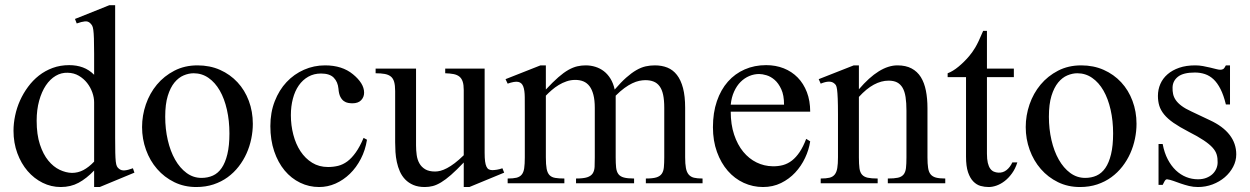

<svg xmlns="http://www.w3.org/2000/svg" viewBox="-20 -715 4878 749"><path d="M369.1 14.6H347.2V-49.8Q317.4 -18.6 286.6 -2Q255.9 14.6 216.8 14.6Q179.7 14.6 146.2 -2Q112.8 -18.6 87.6 -47.9Q62.5 -77.1 47.6 -117.4Q32.7 -157.7 32.7 -205.1Q32.7 -233.9 39.1 -264.2Q45.4 -294.4 58.1 -322.8Q70.8 -351.1 89.4 -376.2Q107.9 -401.4 131.8 -420.2Q155.8 -439 185.5 -450Q215.3 -460.9 250 -460.9Q279.3 -460.9 303.5 -451.9Q327.6 -442.9 347.2 -423.3V-506.3Q347.2 -543.5 346.4 -564.9Q345.7 -586.4 344 -598.4Q342.3 -610.4 339.4 -615.2Q336.4 -620.1 332 -624.5Q323.7 -632.8 311.3 -631.6Q298.8 -630.4 279.3 -623.5L272.5 -641.1L406.7 -694.8H429.2V-177.2Q429.2 -141.1 429.7 -119.4Q430.2 -97.7 431.6 -85Q433.1 -72.3 436 -66.4Q439 -60.5 444.3 -56.6Q453.1 -49.3 466.1 -50.3Q479 -51.3 498.5 -58.6L504.4 -41.5ZM347.2 -315.9Q347.2 -334.5 340.1 -354.5Q333 -374.5 319.8 -391.4Q306.6 -408.2 287.6 -419.4Q268.6 -430.7 244.1 -431.2Q219.2 -432.1 197.3 -419.2Q175.3 -406.2 158.9 -381.8Q142.6 -357.4 132.8 -322.3Q123 -287.1 123 -244.1Q123 -189.9 135.7 -151.4Q148.4 -112.8 168.5 -88.4Q188.5 -64 212.9 -52.5Q237.3 -41 260.7 -40.5Q284.2 -40.5 305.2 -51.5Q326.2 -62.5 347.2 -84.5Z M966.3 -231.9Q966.3 -203.1 960.2 -173.6Q954.1 -144 941.9 -116.7Q929.7 -89.4 911.1 -65.4Q892.6 -41.5 868.2 -23.7Q843.8 -5.9 813 4.4Q782.2 14.6 745.6 14.6Q698.7 14.6 659.9 -4.4Q621.1 -23.4 593 -55.7Q564.9 -87.9 549.6 -130.4Q534.2 -172.9 534.2 -219.2Q534.2 -264.6 549.1 -307.9Q564 -351.1 592 -384.8Q620.1 -418.5 660.2 -439.2Q700.2 -460 750.5 -460Q798.8 -460 838.4 -442.4Q877.9 -424.8 906.5 -394Q935.1 -363.3 950.7 -321.5Q966.3 -279.8 966.3 -231.9ZM875 -194.3Q875 -244.1 865.2 -287.1Q855.5 -330.1 837.4 -361.6Q819.3 -393.1 793.5 -411.1Q767.6 -429.2 735.4 -429.2Q716.3 -429.2 696.5 -420.9Q676.8 -412.6 660.6 -393.1Q644.5 -373.5 634.5 -341.1Q624.5 -308.6 624.5 -259.8Q624.5 -211.9 634.5 -168.5Q644.5 -125 663.1 -92.3Q681.6 -59.6 707.8 -40.3Q733.9 -21 766.1 -21Q790.5 -21 810.5 -30Q830.6 -39.1 844.7 -59.6Q858.9 -80.1 866.9 -113.3Q875 -146.5 875 -194.3Z M1411.6 -169.9Q1405.3 -129.4 1387.7 -95.5Q1370.1 -61.5 1345 -37.1Q1319.8 -12.7 1289.1 1Q1258.3 14.6 1225.1 14.6Q1185.5 14.6 1150.9 -2.2Q1116.2 -19 1090.3 -50Q1064.5 -81.1 1049.6 -125Q1034.7 -168.9 1034.7 -223.1Q1034.7 -276.4 1051.8 -320.1Q1068.8 -363.8 1097.9 -394.8Q1127 -425.8 1165.8 -442.9Q1204.6 -460 1248 -460Q1314.9 -460 1356.9 -425.3Q1377.9 -408.2 1389.2 -390.1Q1400.4 -372.1 1400.4 -353.5Q1400.4 -336.4 1388.9 -324.2Q1377.4 -312 1354.5 -312Q1347.2 -312 1338.4 -313.5Q1329.6 -314.9 1321.5 -320.6Q1313.5 -326.2 1307.6 -337.6Q1301.8 -349.1 1300.3 -369.1Q1297.9 -395.5 1282 -411.9Q1266.1 -428.2 1232.4 -428.2Q1204.6 -428.2 1182.6 -415.8Q1160.6 -403.3 1145.5 -381.6Q1130.4 -359.9 1122.6 -330.1Q1114.7 -300.3 1114.7 -265.6Q1114.7 -226.1 1124.3 -189.5Q1133.8 -152.8 1152.3 -124.8Q1170.9 -96.7 1197.8 -80.1Q1224.6 -63.5 1259.8 -63.5Q1280.3 -63.5 1299.1 -68.1Q1317.9 -72.8 1335 -85.4Q1352.1 -98.1 1367.9 -120.4Q1383.8 -142.6 1398.4 -177.2Z M1811 14.6H1789.1V-81.1Q1760.7 -51.3 1739.5 -32.7Q1718.3 -14.2 1700.9 -3.7Q1683.6 6.8 1668.5 10.7Q1653.3 14.6 1637.2 14.6Q1611.3 14.6 1592.5 6.6Q1573.7 -1.5 1560.8 -14.9Q1547.9 -28.3 1540 -45.9Q1532.2 -63.5 1528.1 -82.8Q1523.9 -102.1 1522.7 -122.1Q1521.5 -142.1 1521.5 -159.7V-359.9Q1521.5 -381.8 1517.6 -395.5Q1513.7 -409.2 1504.6 -416.5Q1495.6 -423.8 1481 -426.5Q1466.3 -429.2 1445.3 -429.2V-447.3H1603V-147.9Q1603 -128.9 1605.5 -110.6Q1607.9 -92.3 1616 -77.9Q1624 -63.5 1638.7 -54.7Q1653.3 -45.9 1677.2 -45.9Q1687 -45.9 1698.5 -48.8Q1710 -51.8 1723.9 -59.1Q1737.8 -66.4 1753.9 -78.6Q1770 -90.8 1789.1 -109.4V-363.8Q1789.1 -384.3 1784.9 -396.7Q1780.8 -409.2 1772 -416.3Q1763.2 -423.3 1749.5 -426Q1735.8 -428.7 1716.8 -429.2V-447.3H1870.6V-118.7Q1870.6 -98.6 1872.3 -85.7Q1874 -72.8 1877.7 -64.9Q1881.3 -57.1 1887.2 -54.2Q1893.1 -51.3 1900.9 -51.3Q1907.7 -51.3 1918.5 -53Q1929.2 -54.7 1939.9 -58.6L1946.8 -41.5Z M2499.5 0V-18.6Q2525.9 -18.6 2540.3 -22.9Q2554.7 -27.3 2561.5 -37.1Q2568.4 -46.9 2569.8 -62.7Q2571.3 -78.6 2571.3 -101.1V-294.4Q2571.3 -324.7 2566.9 -345.2Q2562.5 -365.7 2553.2 -378.4Q2543.9 -391.1 2530 -396.7Q2516.1 -402.3 2497.6 -402.3Q2486.8 -402.3 2473.9 -399.7Q2460.9 -397 2446.5 -390.1Q2432.1 -383.3 2416 -371.6Q2399.9 -359.9 2381.8 -341.8V-101.1Q2381.8 -77.1 2383.5 -61.3Q2385.3 -45.4 2392.3 -35.9Q2399.4 -26.4 2413.8 -22.5Q2428.2 -18.6 2453.6 -18.6V0H2227.1V-18.6Q2255.4 -18.6 2270.5 -23.4Q2285.6 -28.3 2292.2 -38.6Q2298.8 -48.8 2299.6 -64.5Q2300.3 -80.1 2300.3 -101.1V-294.4Q2300.3 -324.2 2294.9 -345Q2289.6 -365.7 2279.8 -378.7Q2270 -391.6 2255.9 -397.5Q2241.7 -403.3 2224.1 -403.3Q2206.5 -403.3 2190.2 -397.7Q2173.8 -392.1 2159.4 -383.3Q2145 -374.5 2132.3 -363.5Q2119.6 -352.5 2109.4 -341.8V-101.1Q2109.4 -72.8 2112.5 -56.4Q2115.7 -40 2123.8 -31.7Q2131.8 -23.4 2146 -21Q2160.2 -18.6 2181.6 -18.6V0H1960.4V-18.6Q1981.9 -18.6 1994.9 -21.7Q2007.8 -24.9 2015.1 -33.7Q2022.5 -42.5 2024.9 -58.6Q2027.3 -74.7 2027.3 -101.1V-272.5Q2027.3 -309.6 2027.1 -336.2Q2026.9 -362.8 2021.2 -377.7Q2015.6 -392.6 2001.7 -395.5Q1987.8 -398.4 1960.4 -388.7L1952.1 -406.2L2088.4 -460H2109.4V-365.7Q2136.7 -395 2158 -413.6Q2179.2 -432.1 2197.5 -442.4Q2215.8 -452.6 2231.9 -456.3Q2248 -460 2264.6 -460Q2284.7 -460 2302.7 -454.3Q2320.8 -448.7 2335.7 -437.3Q2350.6 -425.8 2361.6 -408Q2372.6 -390.1 2377.9 -365.7Q2402.8 -394.5 2423.3 -412.6Q2443.8 -430.7 2462.4 -441.4Q2481 -452.1 2498.5 -456.1Q2516.1 -460 2534.7 -460Q2562 -460 2583.7 -451.2Q2605.5 -442.4 2620.8 -422.6Q2636.2 -402.8 2644.5 -371.3Q2652.8 -339.8 2652.8 -294.4V-101.1Q2652.8 -75.7 2655.8 -59.6Q2658.7 -43.5 2666.5 -34.2Q2674.3 -24.9 2687.3 -21.7Q2700.2 -18.6 2720.7 -18.6V0Z M3140.6 -163.6Q3135.7 -130.9 3120.6 -98.9Q3105.5 -66.9 3082 -41.7Q3058.6 -16.6 3026.9 -1Q2995.1 14.6 2956.5 14.6Q2917 14.6 2881.3 -1.7Q2845.7 -18.1 2819.1 -48.6Q2792.5 -79.1 2776.9 -122.3Q2761.2 -165.5 2761.2 -218.8Q2761.2 -275.4 2776.6 -320.3Q2792 -365.2 2819.6 -396.5Q2847.2 -427.7 2885.3 -444.3Q2923.3 -460.9 2968.8 -460.9Q3005.9 -460.9 3037.4 -448.5Q3068.8 -436 3091.8 -412.6Q3114.7 -389.2 3127.7 -355.5Q3140.6 -321.8 3140.6 -279.3H2830.6Q2830.6 -229.5 2843.8 -189.9Q2856.9 -150.4 2879.4 -123Q2901.9 -95.7 2931.4 -81.3Q2960.9 -66.9 2993.7 -66.4Q3015.6 -65.9 3034.4 -71Q3053.2 -76.2 3069.3 -88.6Q3085.4 -101.1 3099.4 -121.8Q3113.3 -142.6 3125 -173.3ZM3038.6 -306.6Q3038.6 -343.8 3027.8 -366.9Q3017.1 -390.1 3002 -403.3Q2986.8 -416.5 2970.2 -421.4Q2953.6 -426.3 2941.4 -426.3Q2921.9 -426.3 2903.1 -418.5Q2884.3 -410.6 2869.1 -395.5Q2854 -380.4 2843.8 -357.9Q2833.5 -335.4 2830.6 -306.6Z M3443.4 0V-18.6Q3468.3 -18.6 3482.7 -21.7Q3497.1 -24.9 3504.6 -33.9Q3512.2 -43 3514.2 -59.1Q3516.1 -75.2 3516.1 -101.1V-283.7Q3516.1 -314 3512.7 -336.2Q3509.3 -358.4 3501 -372.6Q3492.7 -386.7 3479.5 -393.6Q3466.3 -400.4 3446.3 -400.4Q3418 -400.4 3388.9 -384.8Q3359.9 -369.1 3330.6 -336.9V-101.1Q3330.6 -74.7 3332.8 -58.6Q3335 -42.5 3342.8 -33.7Q3350.6 -24.9 3365 -21.7Q3379.4 -18.6 3403.8 -18.6V0H3181.6V-18.6Q3202.6 -18.6 3215.8 -21.7Q3229 -24.9 3236.3 -34.2Q3243.7 -43.5 3246.3 -59.6Q3249 -75.7 3249 -101.1V-267.6Q3249 -307.6 3248 -330.6Q3247.1 -353.5 3245.4 -365.7Q3243.7 -377.9 3241 -382.3Q3238.3 -386.7 3234.4 -389.6Q3218.3 -403.8 3181.6 -388.7L3173.8 -406.2L3310.5 -460H3330.6V-366.7Q3410.2 -460 3481 -460Q3513.7 -460 3536.1 -448Q3558.6 -436 3572.3 -414.1Q3585.9 -392.1 3592 -361.3Q3598.1 -330.6 3598.1 -293V-101.1Q3598.1 -76.2 3600.6 -60.1Q3603 -43.9 3610.4 -34.9Q3617.7 -25.9 3631.3 -22.2Q3645 -18.6 3667.5 -18.6V0Z M3948.7 -81.5Q3940.9 -56.6 3927.7 -38.6Q3914.6 -20.5 3899.4 -8.8Q3884.3 2.9 3867.9 8.8Q3851.6 14.6 3836.9 14.6Q3820.8 14.6 3805.2 10.3Q3789.6 5.9 3776.9 -7.1Q3764.2 -20 3756.3 -43.2Q3748.5 -66.4 3748.5 -104V-414.1H3676.8V-429.2Q3696.8 -436.5 3719 -454.8Q3741.2 -473.1 3760.3 -495.6Q3767.1 -503.9 3772.5 -511.2Q3777.8 -518.6 3784.2 -529.1Q3790.5 -539.6 3797.9 -555.2Q3805.2 -570.8 3815.4 -594.7H3830.1V-447.3H3935.1V-414.1H3830.1V-115.7Q3830.1 -93.8 3833.5 -79.6Q3836.9 -65.4 3843 -57.1Q3849.1 -48.8 3857.2 -45.4Q3865.2 -42 3874.5 -41.5Q3892.6 -40.5 3906.5 -51.5Q3920.4 -62.5 3929.2 -81.5Z M4413.6 -231.9Q4413.6 -203.1 4407.5 -173.6Q4401.4 -144 4389.2 -116.7Q4377 -89.4 4358.4 -65.4Q4339.8 -41.5 4315.4 -23.7Q4291 -5.9 4260.3 4.4Q4229.5 14.6 4192.9 14.6Q4146 14.6 4107.2 -4.4Q4068.4 -23.4 4040.3 -55.7Q4012.2 -87.9 3996.8 -130.4Q3981.4 -172.9 3981.4 -219.2Q3981.4 -264.6 3996.3 -307.9Q4011.2 -351.1 4039.3 -384.8Q4067.4 -418.5 4107.4 -439.2Q4147.5 -460 4197.8 -460Q4246.1 -460 4285.6 -442.4Q4325.2 -424.8 4353.8 -394Q4382.3 -363.3 4397.9 -321.5Q4413.6 -279.8 4413.6 -231.9ZM4322.3 -194.3Q4322.3 -244.1 4312.5 -287.1Q4302.7 -330.1 4284.7 -361.6Q4266.6 -393.1 4240.7 -411.1Q4214.8 -429.2 4182.6 -429.2Q4163.6 -429.2 4143.8 -420.9Q4124 -412.6 4107.9 -393.1Q4091.8 -373.5 4081.8 -341.1Q4071.8 -308.6 4071.8 -259.8Q4071.8 -211.9 4081.8 -168.5Q4091.8 -125 4110.4 -92.3Q4128.9 -59.6 4155 -40.3Q4181.2 -21 4213.4 -21Q4237.8 -21 4257.8 -30Q4277.8 -39.1 4292 -59.6Q4306.2 -80.1 4314.2 -113.3Q4322.3 -146.5 4322.3 -194.3Z M4802.7 -112.8Q4802.7 -87.4 4790.5 -64.2Q4778.3 -41 4757.8 -23.4Q4737.3 -5.9 4710.2 4.4Q4683.1 14.6 4653.3 14.6Q4635.3 14.6 4618.4 10.5Q4601.6 6.3 4586.2 1Q4570.8 -4.4 4557.4 -9.3Q4543.9 -14.2 4532.7 -15.6Q4527.3 -15.6 4522.9 -7.8Q4518.6 0 4515.6 6.3H4499.5V-153.3H4515.6Q4522 -119.1 4535.4 -93.5Q4548.8 -67.9 4567.1 -50.5Q4585.4 -33.2 4607.4 -24.4Q4629.4 -15.6 4653.3 -15.6Q4671.4 -15.6 4685.5 -21Q4699.7 -26.4 4709.5 -35.4Q4719.2 -44.4 4724.6 -56.4Q4730 -68.4 4730 -81.5Q4730.5 -98.1 4726.3 -112.1Q4722.2 -126 4710 -139.4Q4697.8 -152.8 4675.5 -167.7Q4653.3 -182.6 4616.7 -201.2Q4581.1 -219.7 4557.9 -235.8Q4534.7 -252 4521.2 -268.6Q4507.8 -285.2 4502.4 -302.7Q4497.1 -320.3 4497.1 -340.8Q4497.1 -365.7 4506.6 -387.5Q4516.1 -409.2 4534.7 -425.3Q4553.2 -441.4 4580.3 -450.7Q4607.4 -460 4642.6 -460Q4657.7 -460 4672.6 -457.3Q4687.5 -454.6 4700.7 -451.4Q4713.9 -448.2 4724.1 -445.6Q4734.4 -442.9 4740.2 -442.9Q4747.1 -442.9 4751.7 -445.6Q4756.3 -448.2 4762.2 -460H4778.3V-307.6H4762.2Q4753.4 -343.8 4741.2 -367.7Q4729 -391.6 4713.9 -405.8Q4698.7 -419.9 4680.4 -426Q4662.1 -432.1 4641.1 -432.1Q4596.2 -432.1 4575.4 -415.8Q4554.7 -399.4 4554.2 -373.5Q4553.7 -360.4 4556.4 -347.9Q4559.1 -335.4 4567.1 -324Q4575.2 -312.5 4589.6 -301.8Q4604 -291 4627.4 -280.3L4699.7 -246.1Q4750.5 -222.7 4776.6 -189Q4802.7 -155.3 4802.7 -112.8Z"/></svg>

Font: Doulos SIL Eur
Style: Regular
Weight: 400
Designer: Walt Agee, Victor Gaultney, Peter Martin, Debbi Hosken, Becca Hirsbrunner
Foundry: SIL International
Version: Version 5.000